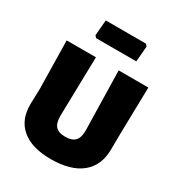

<svg xmlns="http://www.w3.org/2000/svg" viewBox="-203 -998 1059 1142"><g transform="rotate(30 326.5 -427.0)"><path d="M464 -866 476 -853 467 -746H191L179 -759L188 -866ZM607 -647 600 -319 599 -216Q598 -106 525 -47Q452 12 316 12Q185 12 115.5 -47Q46 -106 49 -216L52 -319L46 -647H247L238 -243Q237 -192 257.5 -169Q278 -146 324 -146Q371 -146 392 -169Q413 -192 412 -243L403 -647Z"/></g></svg>

Font: Alegreya Sans SC Black
Style: Regular
Weight: 900
Designer: Juan Pablo del Peral
Foundry: Huerta Tipografica
Version: Version 2.007